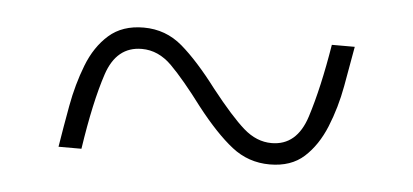

<svg xmlns="http://www.w3.org/2000/svg" viewBox="-28 -478 520 242"><g transform="rotate(5 232.5 -356.5)"><path d="M52 -277Q56 -302 61 -329.5Q66 -357 75.5 -381.5Q85 -406 102 -421Q119 -436 146 -436Q174 -436 195 -418Q216 -400 241 -367Q267 -334 283.5 -319.5Q300 -305 319 -305Q351 -305 363 -342.5Q375 -380 384 -435H413Q409 -412 404 -384.5Q399 -357 389 -332.5Q379 -308 362.5 -293Q346 -278 319 -278Q292 -278 271 -294.5Q250 -311 225 -343Q201 -375 184 -392Q167 -409 146 -409Q114 -409 102 -373Q90 -337 81 -277Z"/></g></svg>

Font: Noto Serif Thai Condensed Thin
Style: Regular
Weight: 100
Width: 3
Designer: Monotype Design Team
Foundry: Monotype Imaging Inc.
Version: Version 2.001; ttfautohint (v1.8.4.7-5d5b)